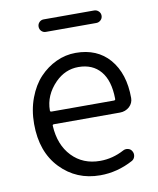

<svg xmlns="http://www.w3.org/2000/svg" viewBox="-83 -794 716 871"><g transform="rotate(-10 274.5 -358.5)"><path d="M308.6 12.7Q199.2 12.7 126 -63.5Q52.7 -139.6 52.7 -268.6Q52.7 -333 73.2 -387.7Q93.8 -442.4 127.4 -478Q161.1 -513.7 204.1 -533.7Q247.1 -553.7 293.9 -553.7Q392.6 -553.7 449.2 -488.3Q506.8 -420.9 506.8 -308.6Q506.8 -285.2 489.3 -268.6Q470.7 -252 445.3 -252H141.6Q133.8 -252 134.8 -245.1Q139.6 -157.2 189.9 -104.5Q240.2 -51.8 319.3 -51.8Q377 -51.8 429.7 -80.1Q440.4 -85.9 452.6 -83Q464.8 -80.1 470.7 -69.3Q477.5 -57.6 474.1 -44.9Q470.7 -32.2 460 -26.4Q387.7 12.7 308.6 12.7ZM133.8 -316.4Q133.8 -310.5 140.6 -310.5H427.7Q435.5 -310.5 434.6 -318.4Q433.6 -401.4 397 -444.8Q360.4 -488.3 294.9 -488.3Q234.4 -488.3 188.5 -442.4Q133.8 -386.7 133.8 -316.4ZM177.7 -670.9Q166 -670.9 157.7 -679.2Q149.4 -687.5 149.4 -699.7Q149.4 -711.9 157.7 -720.2Q166 -728.5 177.7 -728.5H410.2Q421.9 -728.5 430.7 -720.2Q439.5 -711.9 439.5 -699.7Q439.5 -687.5 430.7 -679.2Q421.9 -670.9 410.2 -670.9Z"/></g></svg>

Font: Gen Jyuu Gothic Normal
Style: Regular
Weight: 300
Designer: [Source Han Sans]
Ryoko NISHIZUKA  (kana & ideographs); Paul D. Hunt (Latin, Greek & Cyrillic); Wenlong ZHANG  (bopomofo
Version: Version 1.002.20150607